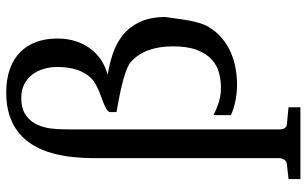

<svg xmlns="http://www.w3.org/2000/svg" viewBox="-206 -571 995 623"><g transform="rotate(-90 291.5 -259.5)"><path d="M547.9 -221.2Q547.9 -218.8 539.6 -162.6Q531.2 -106.4 515.9 -80.6Q500.5 -54.7 479.2 -36.9Q458 -19 433.3 -8.3Q408.7 2.4 381.6 7.3Q354.5 12.2 327.1 12.2Q303.7 12.2 276.9 7.1Q250 2 229.5 -7.8V-64.5Q253.9 -51.8 275.1 -45.9Q296.4 -40 317.4 -40Q341.8 -40 366 -46.1Q390.1 -52.2 409.4 -69.6Q428.7 -86.9 440.7 -117.4Q452.6 -147.9 452.6 -196.8Q452.6 -239.7 440.4 -274.2Q428.2 -308.6 402.1 -332.3Q376 -356 239.3 -378.9Q239.3 -389.2 239.5 -400.4Q239.7 -411.6 286.4 -427.7Q333 -443.8 350.8 -462.9Q368.7 -481.9 377.2 -509.3Q385.7 -536.6 385.7 -570.8Q385.7 -593.3 379.6 -614.5Q373.5 -635.7 361.1 -652.1Q348.6 -668.5 329.8 -678.2Q311 -688 285.2 -688Q253.9 -688 234.4 -676.3Q214.8 -664.6 203.6 -645.5Q192.4 -626.5 187.7 -602.3Q183.1 -578.1 183.1 -529.3Q183.1 -480.5 183.1 -462.9V149.9Q183.1 161.1 188 167.5Q192.9 173.8 198.2 173.8L254.9 179.2V217.8H22V179.2L70.8 173.8Q80.1 173.3 85 165Q89.8 156.7 89.8 149.9V-453.1Q89.8 -487.3 93.5 -521.7Q97.2 -556.2 106 -587.9Q114.7 -619.6 130.4 -646.7Q146 -673.8 169.4 -693.8Q192.9 -713.9 225.8 -725.3Q258.8 -736.8 302.7 -736.8Q345.7 -736.8 378.7 -725.1Q411.6 -713.4 433.6 -691.7Q455.6 -669.9 466.8 -639.4Q478 -608.9 478 -570.8Q478 -536.6 468.5 -509Q459 -481.4 442.9 -460.9Q426.8 -440.4 405.3 -427Q383.8 -413.6 359.9 -407.7Q396.5 -401.9 430.2 -390.4Q463.9 -378.9 490 -357.7Q516.1 -336.4 531.7 -303.2Q547.4 -270 547.9 -221.2Z"/></g></svg>

Font: BabelStone Roman
Style: Regular
Weight: 400
Designer: Walt Agee, Victor Gaultney, Peter Martin, Debbi Hosken, Becca Hirsbrunner (SIL); Andrew West (BabelStone)
Foundry: BabelStone
Version: Version 16.000